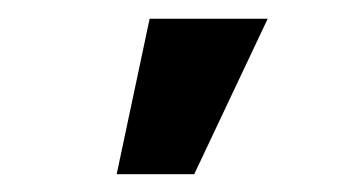

<svg xmlns="http://www.w3.org/2000/svg" viewBox="-20 -802 377 208"><path d="M142.1 -781.7H270L190.4 -613.3H106.4Z"/></svg>

Font: SteelSelectRoboto
Style: Roboto-Bold
Weight: 700
Designer: Google
Version: Version 2.137; 2017